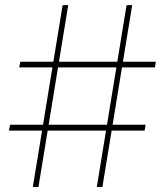

<svg xmlns="http://www.w3.org/2000/svg" viewBox="-20 -748 660 768"><path d="M367.2 0 486.3 -727.5H508.8L389.6 0ZM15.6 -225.6 20.5 -249H562.5L558.6 -225.6ZM111.3 0 230.5 -727.5H252.9L133.8 0ZM56.6 -478.5 61.5 -501H603.5L599.6 -478.5Z"/></svg>

Font: Inter 18pt Thin
Style: Regular
Weight: 250
Designer: Rasmus Andersson
Foundry: rsms
Version: Version 4.001;git-66647c0bb